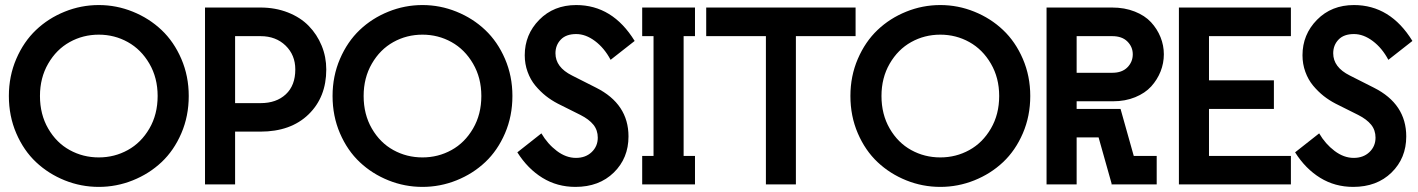

<svg xmlns="http://www.w3.org/2000/svg" viewBox="-20 -730 5611 760"><path d="M371.1 9.8Q300.8 9.8 236.3 -16.1Q171.9 -42 122.8 -88.1Q73.7 -134.3 44.4 -202.4Q15.1 -270.5 15.1 -350.1Q15.1 -428.7 44.4 -496.8Q73.7 -564.9 122.6 -611.3Q171.4 -657.7 236.1 -683.8Q300.8 -710 371.1 -710Q440.9 -710 505.6 -683.8Q570.3 -657.7 619.4 -611.3Q668.5 -564.9 697.8 -496.8Q727.1 -428.7 727.1 -350.1Q727.1 -270.5 697.8 -202.4Q668.5 -134.3 619.4 -88.1Q570.3 -42 505.6 -16.1Q440.9 9.8 371.1 9.8ZM138.2 -350.1Q138.2 -277.3 170.7 -221.2Q203.1 -165 255.9 -136Q308.6 -106.9 371.1 -106.9Q433.1 -106.9 485.8 -136Q538.6 -165 571.3 -221.2Q604 -277.3 604 -350.1Q604 -421.9 571.3 -478Q538.6 -534.2 485.8 -563.5Q433.1 -592.8 371.1 -592.8Q308.6 -592.8 255.9 -563.5Q203.1 -534.2 170.7 -478Q138.2 -421.9 138.2 -350.1Z M791.5 0V-700.2H1010.7Q1069.8 -700.2 1119.6 -680.7Q1169.4 -661.1 1202.1 -627.4Q1234.9 -593.8 1253.2 -549.3Q1271.5 -504.9 1271.5 -455.1Q1271.5 -345.2 1201.2 -277.1Q1130.9 -209 1010.7 -209H910.6V0ZM910.6 -321.8H1011.7Q1073.7 -321.8 1111.3 -356.7Q1148.9 -391.6 1148.9 -455.1Q1148.9 -512.2 1110.4 -549.6Q1071.8 -586.9 1011.7 -586.9H910.6Z M1652.3 9.8Q1582 9.8 1517.6 -16.1Q1453.1 -42 1404.1 -88.1Q1355 -134.3 1325.7 -202.4Q1296.4 -270.5 1296.4 -350.1Q1296.4 -428.7 1325.7 -496.8Q1355 -564.9 1403.8 -611.3Q1452.6 -657.7 1517.3 -683.8Q1582 -710 1652.3 -710Q1722.2 -710 1786.9 -683.8Q1851.6 -657.7 1900.6 -611.3Q1949.7 -564.9 1979 -496.8Q2008.3 -428.7 2008.3 -350.1Q2008.3 -270.5 1979 -202.4Q1949.7 -134.3 1900.6 -88.1Q1851.6 -42 1786.9 -16.1Q1722.2 9.8 1652.3 9.8ZM1419.4 -350.1Q1419.4 -277.3 1451.9 -221.2Q1484.4 -165 1537.1 -136Q1589.8 -106.9 1652.3 -106.9Q1714.4 -106.9 1767.1 -136Q1819.8 -165 1852.5 -221.2Q1885.3 -277.3 1885.3 -350.1Q1885.3 -421.9 1852.5 -478Q1819.8 -534.2 1767.1 -563.5Q1714.4 -592.8 1652.3 -592.8Q1589.8 -592.8 1537.1 -563.5Q1484.4 -534.2 1451.9 -478Q1419.4 -421.9 1419.4 -350.1Z M2257.8 9.8Q2185.5 9.8 2127.2 -26.1Q2068.8 -62 2027.8 -127L2123 -202.1Q2147.5 -160.2 2184.1 -132.6Q2220.7 -105 2259.8 -105Q2297.9 -105 2322 -127.9Q2346.2 -150.9 2346.2 -185.1Q2346.2 -214.8 2328.9 -236.3Q2311.5 -257.8 2277.8 -274.9L2188 -319.8Q2162.6 -333 2140.6 -350.3Q2118.7 -367.7 2099.1 -391.1Q2079.6 -414.6 2068.4 -445.6Q2057.1 -476.6 2057.1 -511.2Q2057.1 -593.3 2114.5 -651.6Q2171.9 -710 2260.7 -710Q2404.8 -710 2492.2 -567.9L2397 -493.2Q2372.1 -540 2335.2 -567.6Q2298.3 -595.2 2260.7 -595.2Q2220.7 -595.2 2199.7 -573.2Q2178.7 -551.3 2178.7 -519Q2178.7 -463.9 2244.1 -431.2L2339.8 -382.8Q2467.8 -318.4 2467.8 -189.9Q2467.8 -104 2409.7 -47.1Q2351.6 9.8 2257.8 9.8Z M2522 0V-112.8H2566.9V-586.9H2522V-700.2H2731V-586.9H2686V-112.8H2731V0Z M3011.7 0V-586.9H2775.4V-700.2H3366.7V-586.9H3130.4V0Z M3702.1 9.8Q3631.8 9.8 3567.4 -16.1Q3502.9 -42 3453.9 -88.1Q3404.8 -134.3 3375.5 -202.4Q3346.2 -270.5 3346.2 -350.1Q3346.2 -428.7 3375.5 -496.8Q3404.8 -564.9 3453.6 -611.3Q3502.4 -657.7 3567.1 -683.8Q3631.8 -710 3702.1 -710Q3772 -710 3836.7 -683.8Q3901.4 -657.7 3950.4 -611.3Q3999.5 -564.9 4028.8 -496.8Q4058.1 -428.7 4058.1 -350.1Q4058.1 -270.5 4028.8 -202.4Q3999.5 -134.3 3950.4 -88.1Q3901.4 -42 3836.7 -16.1Q3772 9.8 3702.1 9.8ZM3469.2 -350.1Q3469.2 -277.3 3501.7 -221.2Q3534.2 -165 3586.9 -136Q3639.6 -106.9 3702.1 -106.9Q3764.2 -106.9 3816.9 -136Q3869.6 -165 3902.3 -221.2Q3935.1 -277.3 3935.1 -350.1Q3935.1 -421.9 3902.3 -478Q3869.6 -534.2 3816.9 -563.5Q3764.2 -592.8 3702.1 -592.8Q3639.6 -592.8 3586.9 -563.5Q3534.2 -534.2 3501.7 -478Q3469.2 -421.9 3469.2 -350.1Z M4122.6 0V-700.2H4381.8Q4431.6 -700.2 4471.7 -684.3Q4511.7 -668.5 4536.1 -642.1Q4560.5 -615.7 4573.7 -583Q4586.9 -550.3 4586.9 -515.1Q4586.9 -480 4574 -447.3Q4561 -414.6 4536.9 -387.9Q4512.7 -361.3 4473.4 -345.2Q4434.1 -329.1 4385.7 -329.1H4241.7V-298.8H4415.5L4467.8 -112.8H4558.6V0H4379.9V-3.9L4328.6 -186H4241.7V0ZM4241.7 -441.9H4382.8Q4421.4 -441.9 4442.6 -463.4Q4463.9 -484.9 4463.9 -515.1Q4463.9 -544.4 4442.6 -565.7Q4421.4 -586.9 4382.8 -586.9H4241.7Z M4646.5 0V-700.2H5089.8V-586.9H4765.6V-412.1H5022.5V-298.8H4765.6V-112.8H5089.8V0Z M5336.4 9.8Q5264.2 9.8 5205.8 -26.1Q5147.5 -62 5106.4 -127L5201.7 -202.1Q5226.1 -160.2 5262.7 -132.6Q5299.3 -105 5338.4 -105Q5376.5 -105 5400.6 -127.9Q5424.8 -150.9 5424.8 -185.1Q5424.8 -214.8 5407.5 -236.3Q5390.1 -257.8 5356.4 -274.9L5266.6 -319.8Q5241.2 -333 5219.2 -350.3Q5197.3 -367.7 5177.7 -391.1Q5158.2 -414.6 5147 -445.6Q5135.7 -476.6 5135.7 -511.2Q5135.7 -593.3 5193.1 -651.6Q5250.5 -710 5339.4 -710Q5483.4 -710 5570.8 -567.9L5475.6 -493.2Q5450.7 -540 5413.8 -567.6Q5377 -595.2 5339.4 -595.2Q5299.3 -595.2 5278.3 -573.2Q5257.3 -551.3 5257.3 -519Q5257.3 -463.9 5322.8 -431.2L5418.5 -382.8Q5546.4 -318.4 5546.4 -189.9Q5546.4 -104 5488.3 -47.1Q5430.2 9.8 5336.4 9.8Z"/></svg>

Font: Cakra Normal
Style: Regular
Weight: 400
Designer: Lucia Kollert, Vojtech Kollert
Foundry: OoM Type
Version: Version 1.000;Glyphs 3.1.1 (3148)